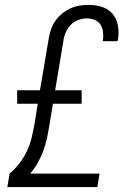

<svg xmlns="http://www.w3.org/2000/svg" viewBox="-20 -763 540 783"><path d="M10 0 19 -55Q42 -74 60.5 -98.5Q79 -123 91 -149.5Q103 -176 109.5 -203.5Q116 -231 121 -259L134 -340H50V-395H143L178 -602Q181 -621 187 -640Q193 -659 204.5 -676Q216 -693 232 -706.5Q248 -720 266.5 -728.5Q285 -737 304 -740Q323 -743 342 -743Q371 -743 397 -734.5Q423 -726 439.5 -706Q456 -686 461 -658.5Q466 -631 461 -603Q461 -601 460.5 -599Q460 -597 459 -595H399Q399 -596 399 -597Q399 -598 400 -600Q402 -617 400 -633.5Q398 -650 389.5 -663Q381 -676 365.5 -682Q350 -688 333 -688Q316 -688 298 -681Q280 -674 267 -660Q254 -646 247 -628.5Q240 -611 238 -593L205 -395H313V-340H196L181 -250Q177 -225 171.5 -199.5Q166 -174 157 -149Q148 -124 134.5 -100Q121 -76 103 -55H386L377 0Z"/></svg>

Font: Iosevka SS04 Light Oblique
Style: Regular
Weight: 300
Italic angle: -9°
Monospace: yes
Designer: Belleve Invis
Foundry: Belleve Invis
Version: Version 19.0.0; ttfautohint (v1.8.4)